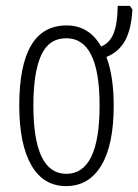

<svg xmlns="http://www.w3.org/2000/svg" viewBox="-20 -627 473 657"><path d="M94.2 -266.1Q94.2 -32.2 207 -32.2Q320.8 -32.2 320.8 -266.1Q320.8 -496.1 207 -496.1Q147.5 -496.1 121.1 -438.5Q94.2 -379.4 94.2 -266.1ZM369.1 -266.1Q369.1 -131.8 327.1 -61.5Q284.7 9.8 206.1 9.8Q128.4 9.8 87.4 -61.5Q45.9 -133.3 45.9 -266.1Q45.9 -540 208 -540Q284.7 -540 326.2 -467.8Q356.4 -480.5 369.1 -513.7Q382.3 -547.9 382.8 -606.9H424.8L433.1 -594.2Q429.2 -525.9 407.7 -487.3Q385.3 -448.2 344.2 -432.1Q369.1 -364.7 369.1 -266.1Z"/></svg>

Font: Germano
Style: Regular
Weight: 300
Width: 3
Foundry: Ascender Corporation
Version: Version 1.10; ttfautohint (v1.5)